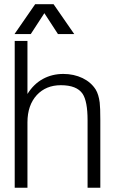

<svg xmlns="http://www.w3.org/2000/svg" viewBox="-20 -877 540 898"><path d="M48.8 1H108.4V-304.7Q108.4 -384.8 152.3 -432.6Q195.3 -478.5 264.6 -478.5Q338.9 -478.5 366.2 -438.5Q389.6 -403.3 389.6 -314.5V1H449.2V-315.4Q449.2 -374 446.3 -397.5Q441.4 -435.5 427.7 -458Q406.2 -492.2 366.2 -511.7Q325.2 -531.2 276.4 -531.2Q223.6 -531.2 180.7 -507.8Q137.7 -484.4 108.4 -437.5V-685.5H48.8ZM124 -717.8 187.5 -815.4 251 -717.8H327.1L230.5 -857.4H144.5L47.9 -717.8Z"/></svg>

Font: DotumChe
Style: Regular
Weight: 400
Monospace: yes
Version: Version 2.21